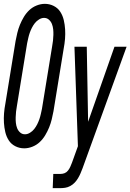

<svg xmlns="http://www.w3.org/2000/svg" viewBox="-34 -763 678 998"><path d="M92 8Q67 8 45.5 -3Q24 -14 11.5 -33.5Q-1 -53 -6.5 -76.5Q-12 -100 -13.5 -124.5Q-15 -149 -13 -174Q-11 -199 -6 -225L47 -550Q51 -571 56 -592Q61 -613 69.5 -634Q78 -655 90 -675Q102 -695 118.5 -710.5Q135 -726 156.5 -734.5Q178 -743 199 -743Q224 -743 245.5 -732Q267 -721 279.5 -701.5Q292 -682 297.5 -658.5Q303 -635 304.5 -610.5Q306 -586 304 -561Q302 -536 297 -510L244 -185Q240 -164 235 -143Q230 -122 221.5 -101Q213 -80 201 -60Q189 -40 172.5 -24.5Q156 -9 134.5 -0.5Q113 8 92 8ZM96 -65Q109 -65 122 -73Q135 -81 144 -92.5Q153 -104 159.5 -117Q166 -130 170.5 -143Q175 -156 178 -169.5Q181 -183 184 -197L237 -522Q240 -537 241.5 -552Q243 -567 243.5 -581.5Q244 -596 242.5 -610.5Q241 -625 236 -638Q231 -651 220.5 -660.5Q210 -670 195 -670Q182 -670 169 -662Q156 -654 147 -642.5Q138 -631 131.5 -618Q125 -605 120.5 -592Q116 -579 113 -565.5Q110 -552 107 -538L54 -213Q51 -198 49.5 -183Q48 -168 47.5 -153.5Q47 -139 48.5 -124.5Q50 -110 55 -97Q60 -84 70.5 -74.5Q81 -65 96 -65ZM240 215 243 141H281Q292 141 302 137Q312 133 319.5 123.5Q327 114 331.5 103.5Q336 93 340 83L371 -3L353 -520H417L424 -130L561 -520H624L395 112Q390 125 384.5 138Q379 151 371.5 163.5Q364 176 354 186.5Q344 197 331 204Q318 211 304.5 213Q291 215 278 215Z"/></svg>

Font: Iosevka SS04 Extended Oblique
Style: Regular
Weight: 400
Width: 7
Italic angle: -9°
Monospace: yes
Designer: Belleve Invis
Foundry: Belleve Invis
Version: Version 19.0.0; ttfautohint (v1.8.4)